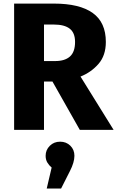

<svg xmlns="http://www.w3.org/2000/svg" viewBox="-20 -731 659 1081"><path d="M575.9 -494.9Q575.9 -418.5 534.4 -371Q492.8 -323.6 433.3 -300L619.5 0H429.2L275.4 -271.8H227.7V0H59.5V-710.8H283.1Q428.2 -710.8 502.1 -657.9Q575.9 -605.1 575.9 -494.9ZM402.6 -494.9Q402.6 -546.2 372.6 -569.5Q342.6 -592.8 283.6 -592.8H227.7V-387.2H290.3Q345.1 -387.2 373.8 -412.8Q402.6 -438.5 402.6 -494.9ZM318.5 66.7Q352.8 66.7 375.9 89.2Q399 111.8 399 146.2Q399 164.6 392.6 186.2Q386.2 207.7 374.4 230.8L324.1 330.3H243.1L270.8 212.3Q256.4 200.5 246.7 184.4Q236.9 168.2 236.9 146.2Q236.9 113.3 260.3 90Q283.6 66.7 318.5 66.7Z"/></svg>

Font: FiraCode Nerd Font
Style: Bold
Weight: 700
Designer: Carrois Corporate, Edenspiekermann AG, Nikita Prokopov
Foundry: Carrois Corporate, Edenspiekermann AG, Nikita Prokopov
Version: Version 6.002;Nerd Fonts 2.1.0